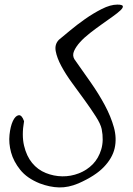

<svg xmlns="http://www.w3.org/2000/svg" viewBox="-20 -817 582 838"><path d="M153.3 -16.6Q97.7 -39.1 68.4 -75.7Q39.1 -112.3 28.3 -151.9Q17.6 -191.4 21.5 -228.5Q25.4 -265.6 36.1 -288.6Q46.9 -311.5 61 -314Q75.2 -316.4 85 -288.1Q74.2 -226.6 85 -181.2Q95.7 -135.7 120.1 -106Q144.5 -76.2 179.7 -62Q214.8 -47.9 252 -47.4Q289.1 -46.9 324.2 -60.5Q359.4 -74.2 384.8 -100.1Q410.2 -126 421.9 -165Q433.6 -204.1 423.8 -253.9Q418.9 -276.4 397.9 -309.1Q377 -341.8 350.1 -378.9Q323.2 -416 294.9 -454.6Q266.6 -493.2 247.6 -528.8Q228.5 -564.5 223.1 -594.2Q217.8 -624 237.3 -643.6Q252.9 -656.2 283.7 -682.1Q314.5 -708 350.6 -733.4Q386.7 -758.8 424.3 -777.8Q461.9 -796.9 492.2 -796.9Q514.6 -796.9 516.1 -790Q517.6 -783.2 505.9 -772Q494.1 -760.7 472.2 -745.1Q450.2 -729.5 424.8 -711.4Q399.4 -693.4 373.5 -673.3Q347.7 -653.3 329.6 -633.3Q311.5 -613.3 303.2 -594.2Q294.9 -575.2 304.7 -558.6Q339.8 -508.8 375.5 -458Q411.1 -407.2 437.5 -357.9Q463.9 -308.6 477.1 -261.2Q490.2 -213.9 480.5 -170.4Q470.7 -127 433.1 -87.9Q395.5 -48.8 322.3 -16.6Q278.3 2 237.8 1Q197.3 0 153.3 -16.6Z"/></svg>

Font: Over the Rainbow
Style: Regular
Weight: 400
Designer: Kimberly Geswein
Foundry: Kimberly Geswein
Version: Version 1.002 2010